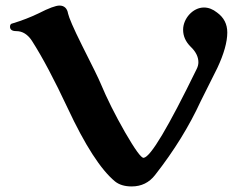

<svg xmlns="http://www.w3.org/2000/svg" viewBox="-20 -660 860 691"><path d="M762 -415C786 -466 798 -509 798 -543C798 -573 786 -597 761 -615C746 -627 730 -633 714 -633C674 -633 639 -593 639 -553C639 -530 648 -510 666 -492C685 -474 694 -455 694 -436C694 -428 692 -420 688 -412C585 -201 522 -95 497 -92C488 -91 466 -122 430 -184C394 -247 365 -305 342 -360C335 -377 313 -422 275 -497C244 -559 228 -597 225 -611C222 -630 211 -640 194 -640C181 -640 156 -631 119 -612C90 -598 59 -586 26 -576C19 -575 16 -571 16 -564C16 -553 24 -548 39 -548C61 -548 80 -536 95 -513C134 -452 176 -372 223 -272C286 -137 343 -49 394 -7C409 5 429 11 454 11C489 11 517 -3 538 -30C607 -118 661 -206 702 -295Z"/></svg>

Font: GFS Jackson
Style: Regular
Weight: 400
Designer: George Matthiopoulos
Foundry: George Matthiopoulos
Version: Version 1.0